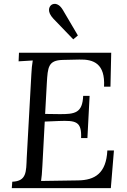

<svg xmlns="http://www.w3.org/2000/svg" viewBox="-20 -973 659 993"><path d="M358.9 -769.5 382.8 -789.6 305.2 -921.4C277.8 -967.3 249 -951.7 243.2 -945.3C234.9 -937.5 221.2 -913.6 255.9 -876.5ZM551.3 -524.9 555.2 -700.2H78.1L76.2 -655.8L149.4 -660.2C146 -640.1 143.1 -615.2 142.1 -587.9L118.2 -155.8C115.2 -85 118.2 -36.1 43.5 -33.2L41 0H553.2L569.3 -194.8H535.2C529.3 -76.2 470.2 -41 383.3 -40L192.4 -37.1C195.3 -54.2 197.3 -79.1 199.2 -115.2L211.4 -344.2L284.2 -347.2C370.1 -350.1 403.3 -347.2 399.4 -258.8H432.1L443.4 -477.1H410.2C406.2 -389.2 369.1 -381.8 285.2 -382.8L213.4 -383.8L222.2 -543.9C227.1 -625 229 -661.1 304.2 -663.1L390.1 -665C465.3 -667 524.4 -643.1 518.1 -524.9Z"/></svg>

Font: Lora Italic
Style: Regular
Weight: 400
Italic angle: -3°
Designer: Olga Karpushina, Alexei Vanyashin
Foundry: Cyreal
Version: Version 1.011;PS 001.011;hotconv 1.0.70;makeotf.lib2.5.58329